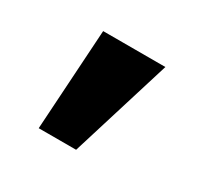

<svg xmlns="http://www.w3.org/2000/svg" viewBox="-74 -789 466 449"><g transform="rotate(30 159.0 -564.0)"><path d="M73 -428 90 -700H258L174 -428Z"/></g></svg>

Font: Lexend Exa
Style: Bold
Weight: 700
Designer: Bonnie Shaver-Troup, Thomas Jockin
Foundry: Lexend
Version: Version 1.007